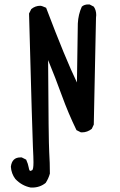

<svg xmlns="http://www.w3.org/2000/svg" viewBox="-20 -721 540 866"><path d="M125 125H119Q78 117 49 86Q31 62 29 31Q34 -11 72 -11H78L98 -1Q107 19 109.5 34.5Q112 50 117 50Q118 50 124.5 47Q131 44 131 11Q131 -9 128.5 -58Q126 -107 111 -660L121 -680Q139 -695 162 -695Q168 -695 188 -686Q276 -454 327 -349L331 -615Q333 -656 349 -691Q360 -701 378 -701H384L403 -691Q414 -675 414 -653L413 -641L403 -159L394 -140Q374 -124 350 -124H345L325 -134Q288 -210 259 -290Q230 -370 197 -450Q199 -81 202 -34Q205 13 205 62Q199 84 186 104Q160 125 125 125Z"/></svg>

Font: Xiaolai SC
Style: Regular
Weight: 400
Designer: Nozomi Seto 瀬戸のぞみ
Version: Version 3.11;December 4, 2020;FontCreator 13.0.0.2613 64-bit